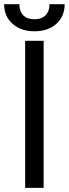

<svg xmlns="http://www.w3.org/2000/svg" viewBox="-41 -908 332 928"><path d="M169.9 0H80.6V-710.9H169.9ZM271.5 -887.7Q271.5 -828.6 231.2 -792.7Q190.9 -756.8 125.5 -756.8Q60.1 -756.8 19.5 -793Q-21 -829.1 -21 -887.7H52.7Q52.7 -853.5 71.3 -834.2Q89.8 -814.9 125.5 -814.9Q159.7 -814.9 179 -834Q198.2 -853 198.2 -887.7Z"/></svg>

Font: Roboto Condensed
Style: Regular
Weight: 400
Designer: Google
Version: Version 2.001047; 2015